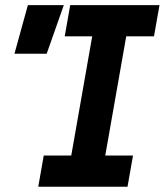

<svg xmlns="http://www.w3.org/2000/svg" viewBox="-20 -713 629 733"><path d="M126 0 147 -119.1H252L332 -574.2H227.1L248 -693.4H588.9L567.9 -574.2H461.9L381.8 -119.1H487.8L466.8 0ZM35.2 -507.8 86.4 -693.4H223.6L158.2 -507.8Z"/></svg>

Font: Cascadia Mono
Style: Bold Italic
Weight: 700
Italic angle: -10°
Monospace: yes
Designer: Aaron Bell
Foundry: Saja Typeworks
Version: Version 2404.023; ttfautohint (v1.8.4)